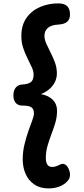

<svg xmlns="http://www.w3.org/2000/svg" viewBox="-20 -909 484 1112"><path d="M318.9 -889.3Q353.3 -889.1 369.4 -872.9Q385.4 -856.8 385.4 -825Q385.4 -797.1 368.6 -782.8Q351.8 -768.4 317.7 -766.7Q275.7 -764.4 256.6 -746.9Q237.4 -729.3 237.4 -702Q237.4 -680.1 248.4 -655.6Q259.4 -631.1 273.4 -603.8Q287.4 -576.6 298.4 -546.7Q309.4 -516.9 309.4 -483.1Q309.4 -458.2 298.7 -435.5Q287.9 -412.8 267.7 -394.4Q247.4 -376 217.2 -364.1Q261.3 -355.8 285.9 -330.7Q310.4 -305.7 310.4 -268.1Q310.4 -231.4 300.4 -198Q290.4 -164.6 277.9 -132Q265.4 -99.4 255.4 -65.1Q245.4 -30.8 245.4 9Q245.4 27.2 253.3 42.6Q261.2 57.9 283.1 57.9Q290.6 57.9 300.8 55.3Q311 52.7 326.4 44.8Q340.9 36.9 352.2 41.4Q363.6 45.9 370.9 56.9Q378.3 68 381.9 80.6Q385.6 93.2 385.6 102.3Q385.6 118.9 377.4 131.1Q369.2 143.2 359.1 151.3Q340 166.7 314.8 174.5Q289.6 182.3 261 182.3Q213 182.3 179.3 159.7Q145.6 137.1 128.6 98.8Q111.6 60.4 111.6 15Q111.6 -30 121.6 -71.8Q131.6 -113.7 144.1 -149.1Q156.6 -184.4 166.6 -211.1Q176.6 -237.8 176.6 -252Q176.6 -277.2 162 -287.4Q147.4 -297.6 108.1 -297.6Q84.2 -297.6 70.9 -313.4Q57.6 -329.3 57.6 -356Q57.6 -385.6 71.6 -402.1Q85.7 -418.7 110.1 -419.7Q144.7 -421.7 159.6 -434.1Q174.6 -446.4 174.6 -478Q174.6 -496.1 164.1 -519.5Q153.6 -542.9 139.1 -571.4Q124.6 -600 114.1 -632.1Q103.6 -664.2 103.6 -699Q103.6 -763.8 133.7 -805.9Q163.9 -848.1 213.1 -868.9Q262.2 -889.8 318.9 -889.3Z"/></svg>

Font: Playpen Sans Hebrew
Style: Regular
Weight: 400
Designer: Tom Grace, Laura Meseguer, Veronika Burian, José Scaglione
Foundry: TypeTogether
Version: Version 2.000